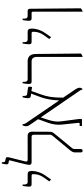

<svg xmlns="http://www.w3.org/2000/svg" viewBox="566 -1480 920 2093"><g transform="rotate(-90 1026.5 -433.0)"><path d="M117 -337 166 -408C193 -447 210 -502 210 -545C210 -581 199 -592 175 -592H89C71 -592 62 -604 62 -630V-647H47C42 -620 39 -594 39 -579C39 -558 45 -549 64 -549H159C173 -549 175 -542 175 -528C175 -491 166 -456 140 -419L96 -356Z M430 7C443 7 449 -1 449 -13V-77C449 -93 453 -101 464 -114L615 -298C629 -315 637 -330 637 -345L638 -540C638 -564 632 -592 593 -592H333C316 -592 310 -600 314 -619L357 -791C364 -820 360 -829 345 -831L325 -835C308 -837 305 -850 305 -864V-873H291C288 -864 282 -839 282 -824C282 -809 286 -803 300 -800L318 -797C326 -795 327 -791 325 -784C319 -757 276 -600 276 -574C276 -555 291 -549 305 -549H582C597 -549 605 -541 605 -525V-348C605 -337 602 -332 593 -320L438 -133C421 -112 412 -95 412 -77V-13C412 0 419 7 430 7Z M700 0H774C779 -15 778 -28 773 -58L751 -224C743 -272 752 -322 768 -371L794 -449L1079 -33C1090 -17 1096 -9 1096 4H1106C1112 -3 1117 -13 1117 -26C1117 -42 1108 -60 1092 -83L1009 -205C1009 -326 1021 -380 1043 -443L1081 -551L1124 -544C1127 -554 1129 -562 1129 -570C1129 -581 1124 -588 1113 -589L1052 -597C1033 -600 1028 -606 1028 -632V-647H1013C1006 -624 1003 -605 1003 -588C1003 -567 1009 -561 1027 -558L1053 -554L1013 -446C995 -397 981 -325 979 -248L737 -602C727 -616 721 -627 721 -641V-647H707C702 -635 697 -623 697 -610C697 -598 701 -583 715 -564L774 -478L735 -369C715 -313 710 -263 716 -213L734 -43C736 -29 733 -25 721 -25H700Z M1453 6H1460C1472 1 1483 -4 1490 -12L1485 -505C1484 -564 1456 -592 1405 -592H1208C1190 -592 1181 -605 1181 -631V-647H1166C1161 -620 1158 -594 1158 -579C1158 -559 1164 -549 1183 -549H1404C1435 -549 1453 -530 1453 -492Z M1669 -337 1718 -408C1745 -447 1762 -502 1762 -545C1762 -581 1751 -592 1727 -592H1641C1623 -592 1614 -604 1614 -630V-647H1599C1594 -620 1591 -594 1591 -579C1591 -558 1597 -549 1616 -549H1711C1725 -549 1727 -542 1727 -528C1727 -491 1718 -456 1692 -419L1648 -356Z M1946 6H1953C1966 1 1975 -4 1983 -13L1978 -563C1978 -583 1971 -592 1953 -592H1898C1879 -592 1870 -605 1870 -631V-647H1855C1851 -628 1847 -601 1847 -577C1847 -558 1855 -549 1872 -549H1931C1943 -549 1946 -544 1946 -531Z"/></g></svg>

Font: Noto Serif Hebrew SemiCondensed ExtraLight
Style: Regular
Weight: 200
Width: 4
Designer: Monotype Design Team
Foundry: Monotype Imaging Inc.
Version: Version 2.004